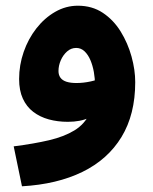

<svg xmlns="http://www.w3.org/2000/svg" viewBox="-20 -423 538 673"><path d="M57 230 28 90Q99 81 152 68.5Q205 56 241 34Q277 12 295 -26.5Q313 -65 313 -126Q313 -148 309 -170.5Q305 -193 297 -212Q289 -231 276.5 -243Q264 -255 247 -255Q229 -255 215 -242.5Q201 -230 193 -211.5Q185 -193 185 -174Q185 -160 192 -150.5Q199 -141 213 -136.5Q227 -132 248 -132Q272 -132 297.5 -137.5Q323 -143 344 -153L348 -44Q324 -25 293 -10.5Q262 4 218 4Q182 4 151 -4.5Q120 -13 96.5 -31Q73 -49 60 -77.5Q47 -106 47 -146Q47 -195 63 -241Q79 -287 107.5 -323.5Q136 -360 173.5 -381.5Q211 -403 253 -403Q303 -403 340.5 -378Q378 -353 403 -312.5Q428 -272 441 -225Q454 -178 454 -135Q454 -22 406 57Q358 136 269 179.5Q180 223 57 230Z"/></svg>

Font: Farlight84_Sys_V01
Style: Bold
Weight: 700
Designer: Monotype Design Team, Nadine Chahine and Nizar Qandah
Foundry: Monotype Imaging Inc.
Version: Version 2.004;October 31, 2024;FontCreator 14.0.0.2814 64-bi